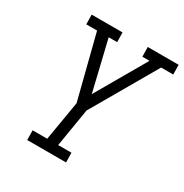

<svg xmlns="http://www.w3.org/2000/svg" viewBox="-169 -869 961 1002"><g transform="rotate(30 311.0 -367.5)"><path d="M133 0 132 -58H220L260 -295L163 -677H98L97 -735H283L284 -677H233L305 -376L479 -677H436L435 -735H621L622 -677H549L324 -288L286 -58H366L367 0Z"/></g></svg>

Font: Iosevka Etoile Light
Style: Italic
Weight: 300
Italic angle: -9°
Designer: Belleve Invis
Foundry: Belleve Invis
Version: Version 22.1.2; ttfautohint (v1.8.4)